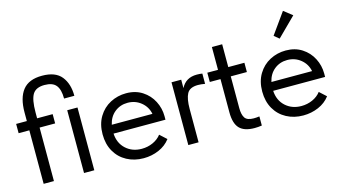

<svg xmlns="http://www.w3.org/2000/svg" viewBox="-81 -1002 2310 1300"><g transform="rotate(-15 1074.0 -352.0)"><path d="M162 -481V-440H271V-375H162V0H90V-375H15V-440H90V-501Q90 -602 132.5 -656Q175 -710 268 -710Q362 -710 403.5 -658Q445 -606 445 -522H373Q373 -585 349 -615Q325 -645 268 -645Q208 -645 185 -608Q162 -571 162 -481ZM445 0H373V-440H445Z M999 -206H635Q639 -138 683.5 -97.5Q728 -57 794 -57Q836 -57 872.5 -73.5Q909 -90 931 -119L978 -76Q947 -35 897 -13.5Q847 8 790 8Q725 8 673 -20Q621 -48 591.5 -99.5Q562 -151 562 -220Q562 -291 593 -342.5Q624 -394 675.5 -421Q727 -448 787 -448Q852 -448 900 -417Q948 -386 973.5 -336Q999 -286 999 -231ZM639 -267H924Q914 -318 874 -350.5Q834 -383 780 -383Q728 -383 689.5 -352Q651 -321 639 -267Z M1321 -443V-371Q1294 -376 1272 -376Q1214 -376 1195 -340.5Q1176 -305 1176 -234V0H1104V-440H1172V-381Q1205 -446 1282 -446Q1305 -446 1321 -443Z M1619 -63V1Q1594 5 1568 5Q1496 5 1463 -29.5Q1430 -64 1430 -142V-375H1355V-440H1430V-600H1502V-440H1615V-375H1502V-152Q1502 -107 1517.5 -83.5Q1533 -60 1579 -60Q1598 -60 1619 -63Z M2118 -206H1754Q1758 -138 1802.5 -97.5Q1847 -57 1913 -57Q1955 -57 1991.5 -73.5Q2028 -90 2050 -119L2097 -76Q2066 -35 2016 -13.5Q1966 8 1909 8Q1844 8 1792 -20Q1740 -48 1710.5 -99.5Q1681 -151 1681 -220Q1681 -291 1712 -342.5Q1743 -394 1794.5 -421Q1846 -448 1906 -448Q1971 -448 2019 -417Q2067 -386 2092.5 -336Q2118 -286 2118 -231ZM1758 -267H2043Q2033 -318 1993 -350.5Q1953 -383 1899 -383Q1847 -383 1808.5 -352Q1770 -321 1758 -267ZM1853 -565 1958 -712 2018 -665 1888 -536Z"/></g></svg>

Font: Tilda Sans
Style: Regular
Weight: 400
Designer: ParaType Ltd
Foundry: ParaType Ltd
Version: Version 1.002W